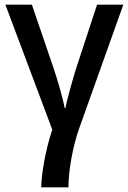

<svg xmlns="http://www.w3.org/2000/svg" viewBox="-20 -559 548 819"><path d="M506 -539H394L304 -265C288 -214 265 -130 259 -98H256C250 -133 226 -217 208 -270L116 -539H3L203 -6C175 76 156 185 156 240H272C272 173 289 69 318 -12Z"/></svg>

Font: Noto Sans Thai Medium
Style: Regular
Weight: 500
Designer: Monotype Design Team
Foundry: Monotype Imaging Inc.
Version: Version 1.901